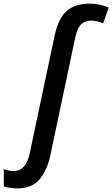

<svg xmlns="http://www.w3.org/2000/svg" viewBox="-144 -785 611 1045"><path d="M-50.8 240.2Q-71.3 240.2 -90.8 237.1Q-110.4 233.9 -123.5 229V135.3Q-109.9 140.6 -96.4 143.3Q-83 146 -68.4 146Q-37.6 146 -14.9 122.3Q7.8 98.6 18.1 47.9L152.8 -588.9Q174.3 -688 220.5 -726.6Q266.6 -765.1 343.3 -765.1Q373 -765.1 400.4 -759Q427.7 -752.9 447.8 -744.1L417.5 -658.2Q403.3 -664.1 386.7 -668.5Q370.1 -672.9 351.6 -672.9Q316.4 -672.9 296.1 -651.1Q275.9 -629.4 266.1 -583.5L129.4 63.5Q112.3 141.6 71.5 190.9Q30.8 240.2 -50.8 240.2Z"/></svg>

Font: Open Sans SemiBold
Style: Italic
Weight: 600
Italic angle: -12°
Designer: Monotype Design Team
Foundry: Monotype Imaging Inc.
Version: Version 3.003; ttfautohint (v1.8.4)